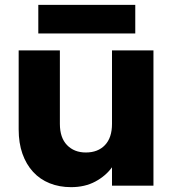

<svg xmlns="http://www.w3.org/2000/svg" viewBox="-20 -766 714 792"><path d="M613 0H442V-76Q416 -40 373 -17Q330 6 273 6Q225 6 185 -10Q145 -26 116.5 -57Q88 -88 72.5 -132Q57 -176 57 -232V-558H227V-255Q227 -198 256.5 -167.5Q286 -137 334 -137Q384 -137 413 -167.5Q442 -198 442 -255V-558H613ZM138 -746H538V-628H138Z"/></svg>

Font: SVN-Poppins
Style: Bold
Weight: 700
Designer: Ninad Kale (Devanagari), Jonny Pinhorn (Latin)
Foundry: Indian Type Foundry
Version: Version 3.200;PS 1.000;hotconv 16.6.54;makeotf.lib2.5.65590